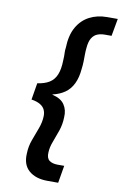

<svg xmlns="http://www.w3.org/2000/svg" viewBox="-104 -864 688 1085"><g transform="rotate(10 240.5 -321.0)"><path d="M249 164Q181 164 142 130.5Q103 97 107 32Q108 -9 122 -47Q136 -85 149.5 -121Q163 -157 164 -191Q165 -211 157.5 -228Q150 -245 131 -256.5Q112 -268 80 -273L96 -369Q138 -375 164.5 -391.5Q191 -408 204 -439.5Q217 -471 218 -521Q219 -534 219 -545.5Q219 -557 218.5 -569Q218 -581 220 -594Q222 -667 248.5 -713.5Q275 -760 319.5 -783Q364 -806 420 -806H481L463 -706H425Q401 -706 382 -698.5Q363 -691 350.5 -671Q338 -651 335 -613Q333 -594 333 -575Q333 -556 332.5 -535.5Q332 -515 329 -492Q325 -443 308 -407.5Q291 -372 261.5 -351.5Q232 -331 192 -322V-320Q241 -309 261.5 -278.5Q282 -248 279 -206Q278 -165 265.5 -128.5Q253 -92 240 -58.5Q227 -25 226 5Q224 38 241.5 51Q259 64 289 64H327L310 164Z"/></g></svg>

Font: DM Sans 28pt SemiBold
Style: Italic
Weight: 600
Italic angle: -10°
Version: Version 4.004;gftools[0.9.30]